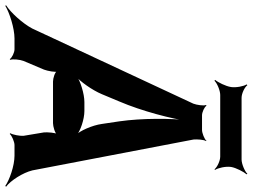

<svg xmlns="http://www.w3.org/2000/svg" viewBox="-179 -788 958 728"><g transform="rotate(90 300.0 -424.0)"><path d="M438 -112 451 -34C452 -21 447 7 441 16L444 18C450 10 474 0 486 0H526C565 0 618 19 641 35L644 32C621 15 591 -31 582 -68L465 -679C464 -691 465 -718 471 -726L470 -728C464 -720 440 -711 429 -711H373C362 -711 341 -720 337 -728L334 -726C338 -718 334 -691 329 -678L44 -67C25 -31 -17 15 -44 32L-42 35C-16 19 43 0 82 0H123C135 0 156 10 160 18L163 16C159 7 162 -21 167 -34L200 -112C205 -125 211 -156 207 -164L205 -162C209 -153 233 -146 245 -146H403C415 -146 441 -153 447 -162L445 -164C439 -156 437 -125 438 -112ZM293 -331 321 -398C357 -482 387 -597 396 -664H393C384 -597 384 -482 396 -398L406 -331C411 -295 432 -247 450 -230L451 -234C433 -250 388 -265 357 -265H323C292 -265 243 -250 221 -234L223 -231C244 -247 278 -295 293 -331ZM569 -821C572 -840 588 -870 597 -880L595 -883C586 -873 557 -861 541 -861H307C290 -861 266 -873 259 -883L256 -880C263 -870 269 -840 266 -821C263 -801 248 -771 239 -761L242 -758C251 -768 279 -780 296 -780H530C546 -780 571 -768 578 -758L580 -761C573 -771 566 -801 569 -821Z"/></g></svg>

Font: Asimov
Style: EdgeNarIt
Weight: 500
Designer: Google
Version: Version 2.000980: 2014